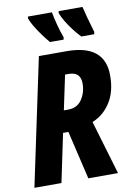

<svg xmlns="http://www.w3.org/2000/svg" viewBox="-101 -1002 728 1063"><g transform="rotate(-10 263.0 -470.0)"><path d="M4 0 155 -714H312Q525 -714 525 -540Q525 -448 485.5 -387.5Q446 -327 384 -303L474 0H307L243 -272H213L156 0ZM264 -394Q314 -394 340.5 -433Q367 -472 367 -523Q367 -588 300 -588H280L239 -394ZM405 -780Q384 -802 363 -829.5Q342 -857 326.5 -883.5Q311 -910 304 -930L306 -940H440Q446 -914 456 -876.5Q466 -839 480 -793L478 -780ZM229 -780Q211 -801 190.5 -829Q170 -857 154 -884Q138 -911 132 -930L133 -940H268Q274 -908 284.5 -867.5Q295 -827 308 -793L306 -780Z"/></g></svg>

Font: Noto Sans Condensed ExtraBold
Style: Italic
Weight: 800
Width: 3
Italic angle: -12°
Designer: Monotype Design Team
Foundry: Monotype Imaging Inc.
Version: Version 2.013; ttfautohint (v1.8.4.7-5d5b)